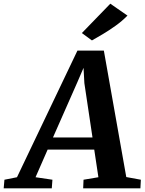

<svg xmlns="http://www.w3.org/2000/svg" viewBox="-93 -1020 783 1040"><path d="M-73 0 -69 -46.5 -1 -60 326.5 -746H469.5L591 -61L670 -46.5L667.5 0H357.5L359.5 -46.5L440 -60L417.5 -209.5H165L99.5 -60L191 -46.5L187.5 0ZM194 -275.5H408L364 -569.5L359.5 -652.5L325.5 -573.5ZM405 -801 350.5 -841 504.5 -1000 597.5 -935.5Q568 -905.5 533 -880.5Q498 -855.5 464.5 -835.5Q431 -815.5 405 -801Z"/></svg>

Font: Merriweather
Style: Bold Italic
Weight: 700
Italic angle: -7.8°
Version: Version 2.101